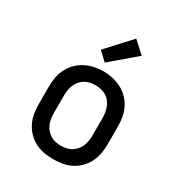

<svg xmlns="http://www.w3.org/2000/svg" viewBox="-185 -907 970 1040"><g transform="rotate(30 300.0 -387.5)"><path d="M300 8Q271 8 242 3Q213 -2 187 -15.5Q161 -29 140.5 -50Q120 -71 107 -97Q94 -123 89 -152Q84 -181 84 -210V-320Q84 -349 89 -378Q94 -407 107 -433Q120 -459 140.5 -480Q161 -501 187 -514.5Q213 -528 242 -534.5Q271 -541 300 -541Q329 -541 358 -534.5Q387 -528 413 -514.5Q439 -501 459.5 -480Q480 -459 493 -433Q506 -407 511 -378Q516 -349 516 -320V-210Q516 -181 511 -152Q506 -123 493 -97Q480 -71 459.5 -50Q439 -29 413 -15.5Q387 -2 358 3Q329 8 300 8ZM300 -76Q317 -76 334 -79.5Q351 -83 365.5 -92Q380 -101 391 -114Q402 -127 409 -143Q416 -159 418.5 -176Q421 -193 421 -210V-320Q421 -337 418 -354Q415 -371 408.5 -387Q402 -403 391 -416.5Q380 -430 365 -438.5Q350 -447 333 -450.5Q316 -454 298 -454Q281 -454 264.5 -450Q248 -446 233.5 -437.5Q219 -429 208 -415.5Q197 -402 190.5 -386.5Q184 -371 181.5 -354Q179 -337 179 -320V-210Q179 -193 181.5 -176Q184 -159 191 -143Q198 -127 209 -114Q220 -101 234.5 -92Q249 -83 266 -79.5Q283 -76 300 -76ZM281 -585 228 -635 364 -783 436 -717Z"/></g></svg>

Font: Iosevka Slab Medium Extended
Style: Regular
Weight: 500
Width: 7
Monospace: yes
Designer: Belleve Invis
Foundry: Belleve Invis
Version: Version 11.1.1; ttfautohint (v1.8.3)